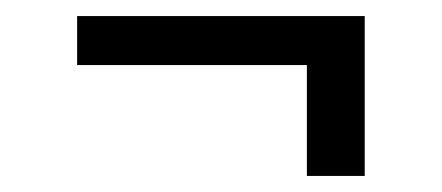

<svg xmlns="http://www.w3.org/2000/svg" viewBox="-20 -277 550 239"><path d="M76 -196V-257H434V-58H362V-196Z"/></svg>

Font: Aikya SemiBold
Style: Regular
Weight: 600
Designer: Neelakash Kshetrimayum (Latin subset based on Merriweather by Eben Sorkin)
Foundry: Brand New Type
Version: Version 1.00 b005